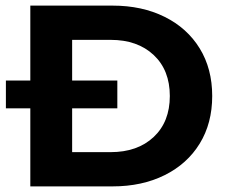

<svg xmlns="http://www.w3.org/2000/svg" viewBox="-20 -664 811 684"><path d="M88 -644H381Q486 -644 566.5 -604Q647 -564 691.5 -491.5Q736 -419 736 -322Q736 -225 691.5 -152.5Q647 -80 566.5 -40Q486 0 381 0H88ZM374 -122Q470 -122 527.5 -176Q585 -230 585 -322Q585 -414 527.5 -468Q470 -522 374 -522H237V-122ZM1 -377H398V-278H1Z"/></svg>

Font: Montserrat Ace
Style: Bold
Weight: 700
Designer: Julieta Ulanovsky
Foundry: Julieta Ulanovsky
Version: Version 1